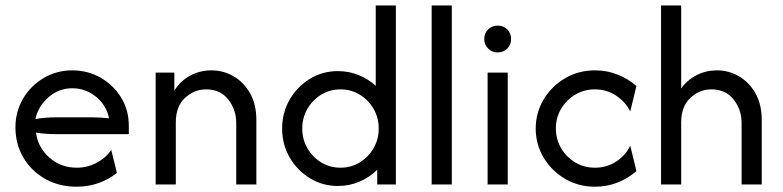

<svg xmlns="http://www.w3.org/2000/svg" viewBox="-20 -687 2915 715"><path d="M265.3 8.3Q200 8.3 148.3 -20.8Q96.5 -50 67 -100.3Q37.5 -150.7 37.5 -212.5Q37.5 -271.5 66 -319.8Q94.4 -368.1 142.7 -396.5Q191 -425 249.3 -425Q306.9 -425 354.9 -397.6Q402.8 -370.1 431.2 -323.6Q459.7 -277.1 459.7 -218.1Q459.7 -218.1 459.7 -187.5Q459.7 -187.5 187.5 -187.5Q169.4 -187.5 150.7 -188.9Q131.9 -190.3 113.9 -193.1Q121.5 -137.5 164.2 -100Q206.9 -62.5 266 -62.5Q305.6 -62.5 339.6 -80.6Q373.6 -98.6 394.4 -128.5Q394.4 -128.5 415.3 -43.1Q385.4 -18.8 346.9 -5.2Q308.3 8.3 265.3 8.3ZM111.8 -243.8Q149.3 -250 187.5 -250Q187.5 -250 325.7 -250Q341 -250 355.9 -249Q370.8 -247.9 386.1 -246.5Q376.4 -295.1 337.5 -326.7Q298.6 -358.3 249.3 -358.3Q198.6 -358.3 160.4 -324.7Q122.2 -291 111.8 -243.8Z M559.7 0Q559.7 0 559.7 -416.7Q559.7 -416.7 629.2 -416.7Q629.2 -416.7 629.2 -349.3Q652.1 -386.1 688.5 -405.6Q725 -425 767.4 -425Q811.8 -425 849.7 -403.1Q887.5 -381.2 911.1 -339.9Q934.7 -298.6 934.7 -239.6Q934.7 -239.6 934.7 0Q934.7 0 859.7 0Q859.7 0 859.7 -229.2Q859.7 -278.5 830.2 -316.3Q800.7 -354.2 747.2 -354.2Q703.5 -354.2 669.1 -322.6Q634.7 -291 634.7 -231.2Q634.7 -231.2 634.7 0Q634.7 0 559.7 0Z M1238.2 5.6Q1181.2 5.6 1134 -23.3Q1086.8 -52.1 1058.7 -100.7Q1030.6 -149.3 1030.6 -208.3Q1030.6 -267.4 1058.7 -316Q1086.8 -364.6 1134 -393.4Q1181.2 -422.2 1238.2 -422.2Q1279.2 -422.2 1315.3 -407.6Q1351.4 -393.1 1379.2 -367.4V-666.7H1454.2V0H1384.7V-54.9Q1356.9 -27.1 1319.1 -10.8Q1281.2 5.6 1238.2 5.6ZM1247.9 -62.5Q1287.5 -62.5 1319.8 -82.3Q1352.1 -102.1 1371.2 -135.1Q1390.3 -168.1 1390.3 -208.3Q1390.3 -248.6 1371.2 -281.6Q1352.1 -314.6 1319.8 -334.4Q1287.5 -354.2 1247.9 -354.2Q1208.3 -354.2 1176 -334.4Q1143.8 -314.6 1124.7 -281.6Q1105.6 -248.6 1105.6 -208.3Q1105.6 -168.1 1124.7 -135.1Q1143.8 -102.1 1176 -82.3Q1208.3 -62.5 1247.9 -62.5Z M1587.5 0Q1587.5 0 1587.5 -666.7Q1587.5 -666.7 1662.5 -666.7Q1662.5 -666.7 1662.5 0Q1662.5 0 1587.5 0Z M1795.8 0Q1795.8 0 1795.8 -416.7Q1795.8 -416.7 1870.8 -416.7Q1870.8 -416.7 1870.8 0Q1870.8 0 1795.8 0ZM1833.3 -491.7Q1812.5 -491.7 1797.9 -506.2Q1783.3 -520.8 1783.3 -541.7Q1783.3 -563.2 1797.9 -577.4Q1812.5 -591.7 1833.3 -591.7Q1854.9 -591.7 1869.1 -577.4Q1883.3 -563.2 1883.3 -541.7Q1883.3 -520.8 1869.1 -506.2Q1854.9 -491.7 1833.3 -491.7Z M2195.8 8.3Q2134.7 8.3 2084.7 -20.8Q2034.7 -50 2004.9 -99.3Q1975 -148.6 1975 -208.3Q1975 -268.1 2004.9 -317.4Q2034.7 -366.7 2084.7 -395.8Q2134.7 -425 2195.8 -425Q2241 -425 2280.6 -409Q2320.1 -393.1 2350 -366.7Q2350 -366.7 2327.1 -272.2Q2309.7 -306.9 2274.7 -330.6Q2239.6 -354.2 2195.1 -354.2Q2154.9 -354.2 2121.9 -334.4Q2088.9 -314.6 2069.4 -281.6Q2050 -248.6 2050 -208.3Q2050 -168.8 2069.4 -135.4Q2088.9 -102.1 2121.9 -82.3Q2154.9 -62.5 2195.1 -62.5Q2239.6 -62.5 2274.7 -85.4Q2309.7 -108.3 2327.1 -144.4Q2327.1 -144.4 2350 -50Q2320.1 -23.6 2280.6 -7.6Q2241 8.3 2195.8 8.3Z M2441.7 0Q2441.7 0 2441.7 -666.7Q2441.7 -666.7 2516.7 -666.7Q2516.7 -666.7 2516.7 -357.6Q2540.3 -390.3 2575 -407.6Q2609.7 -425 2649.3 -425Q2693.8 -425 2731.6 -403.1Q2769.4 -381.2 2793.1 -339.9Q2816.7 -298.6 2816.7 -239.6Q2816.7 -239.6 2816.7 0Q2816.7 0 2741.7 0Q2741.7 0 2741.7 -229.2Q2741.7 -278.5 2712.2 -316.3Q2682.6 -354.2 2629.2 -354.2Q2585.4 -354.2 2551 -322.6Q2516.7 -291 2516.7 -231.2Q2516.7 -231.2 2516.7 0Q2516.7 0 2441.7 0Z"/></svg>

Font: co2trust
Style: Regular
Weight: 400
Designer: Kristian Moeller
Foundry: Dicotype
Version: Version 1.000